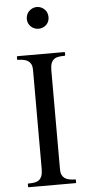

<svg xmlns="http://www.w3.org/2000/svg" viewBox="-62 -971 465 1005"><g transform="rotate(-5 170.5 -468.0)"><path d="M292.5 -19.5Q296.4 -19.5 296.4 -15.6V-3.9Q296.4 -2.4 295.9 -1.2Q295.4 0 292.5 0H47.9Q45.4 0 44.7 -1.5Q43.9 -2.9 43.9 -3.9V-15.6Q43.9 -16.6 44.7 -18.1Q45.4 -19.5 47.9 -19.5Q64.9 -19.5 78.9 -21.7Q92.8 -23.9 102.5 -31.2Q112.3 -38.6 117.7 -52.2Q123 -65.9 123 -89.4V-610.4Q123 -627 117.9 -638.2Q112.8 -649.4 103.3 -656.2Q93.8 -663.1 79.8 -666Q65.9 -668.9 48.8 -668.9Q44.9 -668.9 44.9 -672.9V-684.6Q44.9 -688.5 48.8 -688.5H293.5Q295.9 -688.5 296.6 -687Q297.4 -685.5 297.4 -684.6V-672.9Q297.4 -671.9 296.6 -670.4Q295.9 -668.9 293.5 -668.9Q276.4 -668.9 262.5 -666.7Q248.5 -664.6 238.8 -657.2Q229 -649.9 223.6 -636.2Q218.3 -622.6 218.3 -599.1V-78.1Q218.3 -61.5 223.4 -50.3Q228.5 -39.1 238 -32.2Q247.6 -25.4 261.5 -22.5Q275.4 -19.5 292.5 -19.5ZM170.9 -821.8Q159.2 -821.8 148.7 -826.2Q138.2 -830.6 130.4 -838.1Q122.6 -845.7 118.2 -856Q113.8 -866.2 113.8 -877.9Q113.8 -890.1 118.2 -900.6Q122.6 -911.1 130.4 -918.9Q138.2 -926.8 148.7 -931.4Q159.2 -936 170.9 -936Q183.1 -936 193.6 -931.4Q204.1 -926.8 211.9 -918.9Q219.7 -911.1 223.9 -900.6Q228 -890.1 228 -877.9Q228 -866.2 223.9 -856Q219.7 -845.7 211.9 -838.1Q204.1 -830.6 193.6 -826.2Q183.1 -821.8 170.9 -821.8Z"/></g></svg>

Font: Kurinto Book Core
Style: Regular
Weight: 400
Designer: Kurinto was developed by Clint Goss from a range of fonts that are compatible with the SIL Open Font License Version 1.1
Foundry: Clinton F. Goss
Version: Version 2.196; July 25, 2020